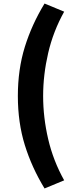

<svg xmlns="http://www.w3.org/2000/svg" viewBox="-20 -861 440 1086"><path d="M232 205Q160 87 120.5 -40Q81 -167 81 -318Q81 -469 120.5 -596Q160 -723 232 -841L343 -795Q281 -684 252.5 -561Q224 -438 224 -318Q224 -197 252.5 -74.5Q281 48 343 159Z"/></svg>

Font: Source Han Sans TC Heavy
Style: Regular
Weight: 900
Designer: Ryoko NISHIZUKA Ë•øÂ°öÊ∂ºÂ≠ê (kana, bopomofo & ideographs); Paul D. Hunt (Latin, Greek & Cyrillic); Sandoll Communicatio
Foundry: Adobe
Version: Version 2.004;hotconv 1.0.118;makeotfexe 2.5.65603